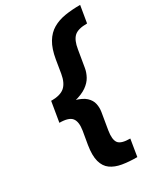

<svg xmlns="http://www.w3.org/2000/svg" viewBox="-221 -856 936 1087"><g transform="rotate(-30 246.5 -312.0)"><path d="M65.9 -297.4 79.1 -377.4Q139.6 -377.4 167.7 -402.1Q195.8 -426.8 205.1 -481.9L219.2 -567.9Q230 -631.8 253.7 -671.1Q277.3 -710.4 312.7 -731Q348.1 -751.5 393.3 -758.8Q438.5 -766.1 492.7 -766.1L474.1 -655.3Q414.1 -655.3 389.4 -632.3Q364.7 -609.4 356 -554.2L337.4 -443.4Q333 -416.5 318.8 -390.4Q304.7 -364.3 274.9 -343.3Q245.1 -322.3 194.3 -309.8Q143.6 -297.4 65.9 -297.4ZM342.3 142.1Q288.6 142.1 245.6 134.8Q202.6 127.4 174.1 106.9Q145.5 86.4 134.8 46.9Q124 7.3 134.3 -56.6L148.9 -142.1Q157.7 -196.8 137.9 -221.7Q118.2 -246.6 57.6 -246.6L70.8 -327.1Q148.4 -327.1 195.1 -314.5Q241.7 -301.8 264.4 -280.8Q287.1 -259.8 292.7 -233.6Q298.3 -207.5 293.9 -180.7L275.4 -70.3Q266.6 -15.1 283.4 8.1Q300.3 31.2 360.4 31.2ZM57.1 -246.6 79.1 -377.9H212.4L190.4 -246.6Z"/></g></svg>

Font: Inter 28pt
Style: Bold Italic
Weight: 700
Italic angle: -9.3988°
Designer: Rasmus Andersson
Foundry: rsms
Version: Version 4.001;git-66647c0bb